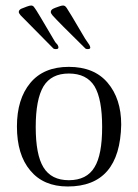

<svg xmlns="http://www.w3.org/2000/svg" viewBox="-20 -673 505 703"><path d="M42 -210Q42 -310.1 90.8 -369.1Q139.6 -428.2 231.9 -428.2Q324.7 -428.2 374 -370.1Q423.8 -311.5 423.8 -216.8Q419.4 9.8 228 9.8Q139.2 9.8 90.8 -48.8Q42 -106.4 42 -210ZM110.8 -208Q110.8 -106 139.2 -60.1Q168 -13.2 231.9 -13.2Q297.9 -13.2 326.2 -61Q354 -106 354 -208Q354 -310.1 326.2 -356.9Q297.4 -403.8 231.9 -403.8Q168 -403.8 139.2 -356.9Q110.8 -309.1 110.8 -208ZM292 -530.8 307.1 -508.8Q310.1 -502.9 310.1 -501Q311.5 -497.6 309.3 -495.4Q307.1 -493.2 301.8 -493.2Q293.5 -493.2 291 -497.1Q192.4 -593.8 171.9 -617.2Q166 -624.5 166 -628.9Q166 -636.7 174.8 -641.1Q179.2 -643.6 194.8 -648.9Q205.1 -652.8 210.9 -652.8Q213.9 -652.8 217.8 -650.9Q218.3 -650.9 220.5 -648.4Q222.7 -646 224.1 -644Q227.5 -640.6 292 -530.8ZM182.1 -519 190.9 -508.8Q193.8 -502.9 193.8 -501Q195.3 -493.2 185.1 -493.2Q176.3 -493.2 173.8 -497.1L55.2 -617.2Q48.8 -625 48.8 -628.9Q48.8 -636.7 58.1 -641.1Q59.6 -642.1 78.1 -648.9Q88.4 -652.8 94.2 -652.8Q97.2 -652.8 101.1 -650.9Q101.6 -650.9 103.5 -648.4Q105.5 -646 106.9 -644Q111.8 -639.2 182.1 -519Z"/></svg>

Font: Unna Light
Style: Regular
Weight: 300
Designer: Jorge de Buen Unna
Foundry: Omnibus-Type
Version: Version 2.007;PS 002.007;hotconv 1.0.88;makeotf.lib2.5.64775